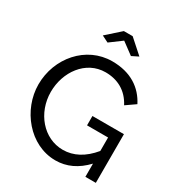

<svg xmlns="http://www.w3.org/2000/svg" viewBox="-210 -1060 1133 1209"><g transform="rotate(30 357.0 -455.5)"><path d="M284 -802 369 -865 454 -802 502 -826 401 -916H337L236 -826ZM586 0H662V-354H433V-286H586V-188C524 -113 454 -76 377 -76C237 -76 130 -203 130 -355C130 -499 224 -634 368 -634C456 -634 529 -595 572 -512L641 -560C594 -652 507 -715 370 -715C180 -715 39 -548 39 -357C39 -174 182 5 370 5C451 5 523 -29 586 -96Z"/></g></svg>

Font: Raleway Med
Style: Regular
Weight: 500
Designer: Matt McInerney, Pablo Impallari, Rodrigo Fuenzalida
Foundry: Matt McInerney, Pablo Impallari, Rodrigo Fuenzalida
Version: Version 3.00 July 28, 2015